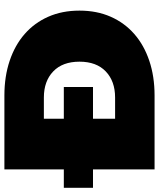

<svg xmlns="http://www.w3.org/2000/svg" viewBox="48 -798 740 895"><g transform="rotate(-90 418.5 -350.0)"><path d="M-9 -423H77V-700H422Q510 -700 583 -675.5Q656 -651 708 -605.5Q760 -560 788.5 -495.5Q817 -431 817 -350Q817 -269 788.5 -204.5Q760 -140 708 -94.5Q656 -49 583 -24.5Q510 0 422 0H77V-287H-9ZM412 -184Q488 -184 533.5 -227.5Q579 -271 579 -350Q579 -429 533.5 -472.5Q488 -516 412 -516H313V-423H461V-287H313V-184Z"/></g></svg>

Font: CMG Sans Black
Style: Regular
Weight: 900
Designer: Julieta Ulanovsky
Foundry: Julieta Ulanovsky
Version: Version 7.200